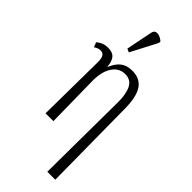

<svg xmlns="http://www.w3.org/2000/svg" viewBox="-326 -855 1141 1141"><g transform="rotate(45 244.0 -284.5)"><path d="M358 238 363 -355Q363 -421 343 -460.5Q323 -500 275 -500Q223 -500 193.5 -453Q164 -406 166 -326L171 0H105L110 -426Q111 -464 102 -480Q93 -496 73 -496Q64 -496 54 -493Q44 -490 31 -481L19 -511Q36 -526 54 -532.5Q72 -539 92 -539Q133 -539 150 -516.5Q167 -494 169 -456H171Q190 -501 218 -522.5Q246 -544 291 -544Q356 -544 387 -498.5Q418 -453 419 -355L425 238ZM199 -606 177 -616 210 -781Q214 -801 227 -805Q240 -809 256.5 -803Q273 -797 286 -785V-773Z"/></g></svg>

Font: Noto Serif ExtraCondensed Light
Style: Regular
Weight: 300
Width: 2
Designer: Monotype Design Team
Foundry: Monotype Imaging Inc.
Version: Version 2.014; ttfautohint (v1.8.4.7-5d5b)